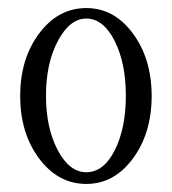

<svg xmlns="http://www.w3.org/2000/svg" viewBox="-20 -445 426 476"><path d="M194 11Q124 11 77 -52Q30 -115 30 -207Q30 -299 77 -362Q124 -425 194 -425Q263 -425 309.5 -362Q356 -299 356 -207Q356 -115 309.5 -52Q263 11 194 11ZM194 -18Q237 -18 264.5 -72.5Q292 -127 292 -208Q292 -289 264 -344Q236 -399 194 -399Q153 -399 123.5 -343.5Q94 -288 94 -208Q94 -128 123 -73Q152 -18 194 -18Z"/></svg>

Font: Junicode Cond Light
Style: Regular
Weight: 300
Width: 3
Designer: Peter S. Baker
Version: Version 2.201